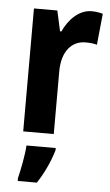

<svg xmlns="http://www.w3.org/2000/svg" viewBox="-55 -594 487 851"><g transform="rotate(5 188.5 -168.0)"><path d="M318 -557C261 -557 216 -509 192 -456H186L166 -547H62V0H198V-278C198 -369 242 -417 303 -417C325 -417 341 -415 354 -411L368 -550C351 -555 334 -557 318 -557ZM212 71V61H82C80 101 66 172 57 208V221H142C172 176 197 122 212 71Z"/></g></svg>

Font: Noto Sans Lao Looped Condensed
Style: Bold
Weight: 700
Width: 3
Designer: Mark Frömberg, Ben Mitchell
Foundry: The Fontpad Ltd
Version: Version 1.002